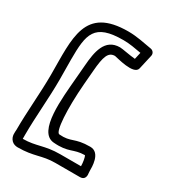

<svg xmlns="http://www.w3.org/2000/svg" viewBox="-192 -863 847 964"><g transform="rotate(30 232.0 -381.0)"><path d="M367 -709 358 -669.1C326.6 -671.6 279 -682 265.2 -682C176.8 -682 163.6 -594.6 157.3 -515C155.4 -491.6 153 -464.8 150.7 -436.4C141.1 -318.3 115.8 -109.1 215.2 -101.1C305.7 -93.7 314.7 -124.4 382.7 -125C388.6 -116.3 393.2 -87.2 393.2 -69C393.2 -67.7 393.2 -67 393.2 -67H273.2C181.3 -67 149.4 -40.2 71.3 -40C70.8 -45.2 71.2 -53.2 71.2 -63C71.2 -168 83.2 -279.3 83.2 -390C83.2 -432 82.2 -470.8 82.2 -505.8C82.4 -653.7 92.5 -722.2 262.2 -722C297.1 -722 331.9 -715.4 367 -709ZM33.2 -390C33.2 -282.9 21.2 -171.7 21.2 -63C21.2 -51.4 14.4 -23.8 35.3 -3C44.8 6.4 57.8 10 70.2 10C164.9 10 195 -17 273.2 -17H415.2C452 -17 444.1 -54.1 444.1 -54.1C444 -60.9 443.4 -66.3 443.2 -69.4C443.1 -86.6 446.1 -175 385.2 -175C291.2 -175 291.4 -145.1 219.2 -150.9C196.2 -152.8 188.2 -280.4 200.5 -432.3C202.8 -460.5 205.2 -487.3 207.1 -511C214.1 -599.5 226.1 -631.3 264.3 -632C277.8 -630.3 392.4 -594.6 402.6 -639.5L421.6 -723.5C425.1 -739.3 414.1 -751.5 401.3 -753.7C356.9 -761.1 312.9 -771.9 262.2 -772C8.6 -772.3 33.2 -600.7 33.2 -390Z"/></g></svg>

Font: Rocketfuel
Style: Regular
Weight: 400
Designer: Mew Too
Foundry: Cannot Into Space Fonts.
Version: Version 0.27